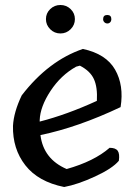

<svg xmlns="http://www.w3.org/2000/svg" viewBox="-20 -749 555 769"><path d="M312 -553Q405 -533 441 -470Q477 -407 463 -320Q292 -239 142 -208Q154 -112 247 -72Q357 -103 419 -157Q443 -157 451.5 -145Q460 -133 456 -105Q430 -74 360.5 -42Q291 -10 237 0Q133 -21 81.5 -87Q30 -153 32 -245Q35 -300 67 -367Q174 -506 312 -553ZM139 -268V-262Q248 -290 368 -345Q371 -400 356 -432.5Q341 -465 300 -486L285 -482Q224 -448 182.5 -385Q141 -322 139 -268ZM263 -632Q246 -615 222 -615Q198 -615 181 -632Q164 -649 164 -672.5Q164 -696 181 -712.5Q198 -729 222 -729Q246 -729 263 -712.5Q280 -696 280 -672.5Q280 -649 263 -632ZM393 -672Q393 -689 409.5 -689Q426 -689 426 -672Q426 -665 421.5 -660Q417 -655 410 -655Q403 -655 398 -660Q393 -665 393 -672Z"/></svg>

Font: Tillana Medium
Style: Regular
Weight: 500
Designer: Lipi Raval (Devanagari, Latin), Jonny Pinhorn (Latin)
Foundry: Indian Type Foundry
Version: Version 2.003;PS 1.0;hotconv 1.0.79;makeotf.lib2.5.61930; tt